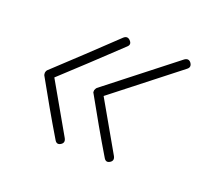

<svg xmlns="http://www.w3.org/2000/svg" viewBox="-66 -503 534 477"><g transform="rotate(20 201.0 -264.5)"><path d="M349 -415Q359 -422 366 -413Q373 -403 364 -396Q319 -361 274 -325.5Q229 -290 184 -255Q181 -253 183 -263Q185 -273 187 -270Q207 -235 227 -200Q247 -165 267 -130Q267 -130 267 -130Q267 -130 267 -130Q273 -119 263 -113Q253 -107 247 -118Q226 -153 206 -188Q186 -223 166 -259Q164 -261 165 -267Q167 -272 169 -274Q214 -309 259 -344.5Q304 -380 349 -415Q349 -415 349 -415Q349 -415 349 -415ZM188 -414Q197 -422 205 -414Q214 -405 205 -397Q167 -361 129.5 -326Q92 -291 54 -256Q53 -254 54 -263Q55 -273 57 -270Q77 -235 97 -200Q117 -165 137 -130Q137 -130 137 -130Q137 -130 137 -130Q143 -119 133 -113Q123 -107 117 -118Q96 -153 76 -188Q56 -223 36 -259Q35 -261 35 -266Q36 -271 38 -273Q76 -308 113.5 -343.5Q151 -379 188 -414Q188 -414 188 -414Q188 -414 188 -414Z"/></g></svg>

Font: FRB American Cursive Light
Style: Italic
Weight: 300
Italic angle: -25°
Version: Version 2.0;Modular Font Editor K font №1